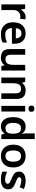

<svg xmlns="http://www.w3.org/2000/svg" viewBox="1760 -2560 810 4371"><g transform="rotate(90 2165.5 -375.0)"><path d="M367 -553Q380 -553 395.5 -551.5Q411 -550 421 -548L410 -428Q401 -430 387 -431.5Q373 -433 362 -433Q322 -433 287 -417Q252 -401 230.5 -367Q209 -333 209 -281V0H80V-543H180L198 -449H204Q228 -491 270 -522Q312 -553 367 -553Z M739 -553Q849 -553 912.5 -488Q976 -423 976 -307V-241H619Q622 -169 660 -129Q698 -89 767 -89Q819 -89 861 -99.5Q903 -110 948 -130V-28Q907 -8 864 1Q821 10 761 10Q681 10 619.5 -20.5Q558 -51 523 -113Q488 -175 488 -267Q488 -407 557.5 -480Q627 -553 739 -553ZM740 -458Q690 -458 658.5 -426Q627 -394 622 -330H852Q852 -386 824.5 -422Q797 -458 740 -458Z M1586 -543V0H1486L1468 -70H1461Q1435 -28 1389.5 -9Q1344 10 1293 10Q1202 10 1150 -37Q1098 -84 1098 -188V-543H1227V-215Q1227 -94 1326 -94Q1401 -94 1429 -141.5Q1457 -189 1457 -278V-543Z M2039 -553Q2130 -553 2181.5 -505.5Q2233 -458 2233 -354V0H2105V-327Q2105 -449 2006 -449Q1931 -449 1903 -401Q1875 -353 1875 -264V0H1746V-543H1846L1864 -472H1871Q1897 -514 1942.5 -533.5Q1988 -553 2039 -553Z M2455 -752Q2484 -752 2505 -737.5Q2526 -723 2526 -685Q2526 -648 2505 -633Q2484 -618 2455 -618Q2426 -618 2405 -633Q2384 -648 2384 -685Q2384 -723 2405 -737.5Q2426 -752 2455 -752ZM2519 -543V0H2390V-543Z M2858 10Q2764 10 2705.5 -61Q2647 -132 2647 -270Q2647 -410 2706 -481.5Q2765 -553 2861 -553Q2921 -553 2959.5 -530Q2998 -507 3021 -473H3026Q3024 -488 3020.5 -516.5Q3017 -545 3017 -572V-760H3146V0H3046L3022 -71H3017Q2995 -37 2957 -13.5Q2919 10 2858 10ZM2897 -94Q2967 -94 2995 -133.5Q3023 -173 3024 -253V-269Q3024 -356 2996.5 -402Q2969 -448 2896 -448Q2839 -448 2808.5 -401Q2778 -354 2778 -268Q2778 -183 2808.5 -138.5Q2839 -94 2897 -94Z M3792 -272Q3792 -137 3722 -63.5Q3652 10 3532 10Q3457 10 3399 -23Q3341 -56 3307.5 -119Q3274 -182 3274 -272Q3274 -407 3344 -480Q3414 -553 3535 -553Q3610 -553 3668 -520Q3726 -487 3759 -424.5Q3792 -362 3792 -272ZM3406 -272Q3406 -187 3436 -140.5Q3466 -94 3534 -94Q3600 -94 3630.5 -140.5Q3661 -187 3661 -272Q3661 -358 3630.5 -403Q3600 -448 3533 -448Q3466 -448 3436 -403Q3406 -358 3406 -272Z M4291 -157Q4291 -76 4232.5 -33Q4174 10 4064 10Q4007 10 3966.5 2Q3926 -6 3888 -23V-131Q3928 -113 3977 -99.5Q4026 -86 4068 -86Q4119 -86 4141.5 -102Q4164 -118 4164 -144Q4164 -160 4155.5 -172.5Q4147 -185 4121 -199.5Q4095 -214 4042 -236Q3990 -257 3955.5 -278Q3921 -299 3904 -328.5Q3887 -358 3887 -404Q3887 -477 3944.5 -515Q4002 -553 4098 -553Q4148 -553 4193 -543Q4238 -533 4283 -512L4243 -417Q4205 -434 4168.5 -444.5Q4132 -455 4095 -455Q4014 -455 4014 -410Q4014 -394 4024 -381.5Q4034 -369 4060.5 -356Q4087 -343 4136 -324Q4184 -305 4218.5 -284.5Q4253 -264 4272 -234Q4291 -204 4291 -157Z"/></g></svg>

Font: Noto Sans Sora Sompeng Semi
Style: Bold
Weight: 700
Designer: Monotype Design Team. David Williams.
Foundry: Monotype Imaging Inc.
Version: Version 2.101; ttfautohint (v1.8.4.7-5d5b)